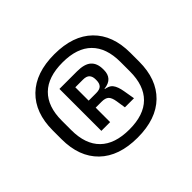

<svg xmlns="http://www.w3.org/2000/svg" viewBox="-102 -768 620 620"><g transform="rotate(-45 208.0 -457.5)"><path d="M208.5 -267.5Q123.5 -267.5 77.2 -312.5Q31 -357.5 31 -438V-478Q31 -558.5 77.2 -603.5Q123.5 -648.5 208.5 -648.5Q293.5 -648.5 339.5 -603.5Q385.5 -558.5 385.5 -478V-438Q385.5 -357.5 339.5 -312.5Q293.5 -267.5 208.5 -267.5ZM208.5 -305Q274.5 -305 308.2 -338.5Q342 -372 342 -436.5V-480Q342 -544 308.2 -577.5Q274.5 -611 208.5 -611Q142 -611 108 -577.5Q74 -544 74 -480V-436.5Q74 -372 108 -338.5Q142 -305 208.5 -305ZM290 -366H248.5L243.5 -398.5Q240.5 -417.5 232.8 -424.8Q225 -432 208.5 -432H168V-464H215.5Q231.5 -464 238.5 -471.2Q245.5 -478.5 245.5 -492.5V-497Q245.5 -510 238.8 -517.5Q232 -525 216 -525H167.5V-557.5H221.5Q255 -557.5 270.5 -543.8Q286 -530 286 -502.5V-499Q286 -480 276 -468.8Q266 -457.5 244.5 -455V-450L237 -454.5Q261 -452.5 270.2 -440.5Q279.5 -428.5 283.5 -404ZM181 -366H141V-557.5H181V-453V-439.5Z"/></g></svg>

Font: Anek Malayalam Medium Medium
Style: Regular
Weight: 500
Version: Version 1.003